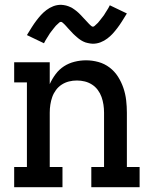

<svg xmlns="http://www.w3.org/2000/svg" viewBox="-20 -779 640 799"><path d="M39 0V-84H92V-436H39V-520H187V-429Q197 -451 211.5 -470.5Q226 -490 246 -503Q266 -516 290 -522Q314 -528 338 -528Q364 -528 389.5 -521Q415 -514 436 -498Q457 -482 471 -460Q485 -438 493.5 -413Q502 -388 505 -362Q508 -336 508 -310V-84H561V0H360V-84H413V-310Q413 -327 410.5 -343.5Q408 -360 402.5 -375.5Q397 -391 387 -404.5Q377 -418 363 -427Q349 -436 333 -440Q317 -444 300 -444Q283 -444 267 -440Q251 -436 237 -427Q223 -418 213 -404.5Q203 -391 197.5 -375.5Q192 -360 189.5 -343.5Q187 -327 187 -310V-84H240V0ZM366 -597Q361 -597 355.5 -598Q350 -599 345 -600Q340 -601 335.5 -602.5Q331 -604 326 -606.5Q321 -609 317 -611.5Q313 -614 309 -617Q305 -620 300.5 -624Q296 -628 292 -631.5Q288 -635 284.5 -638.5Q281 -642 277.5 -646Q274 -650 270.5 -653.5Q267 -657 263 -661.5Q259 -666 255.5 -670Q252 -674 249 -677Q246 -680 241.5 -684Q237 -688 234 -688Q229 -688 226.5 -685Q224 -682 219.5 -678.5Q215 -675 212.5 -672Q210 -669 208 -666.5Q206 -664 203.5 -661Q201 -658 198.5 -654.5Q196 -651 193 -647.5Q190 -644 187 -639.5Q184 -635 181.5 -630.5Q179 -626 175.5 -621Q172 -616 169 -610.5Q166 -605 163 -599L92 -633Q103 -651 112.5 -666Q122 -681 131.5 -693.5Q141 -706 150.5 -716.5Q160 -727 173 -737Q186 -747 201.5 -753Q217 -759 234 -759Q239 -759 244.5 -758Q250 -757 255 -756Q260 -755 264.5 -753Q269 -751 274 -749Q279 -747 283 -744Q287 -741 291 -738.5Q295 -736 299.5 -732Q304 -728 308 -724.5Q312 -721 315.5 -717Q319 -713 322.5 -709.5Q326 -706 329.5 -702Q333 -698 337 -694Q341 -690 344.5 -686Q348 -682 351 -679Q354 -676 358.5 -672Q363 -668 366 -668Q371 -668 373.5 -671Q376 -674 380.5 -677.5Q385 -681 387.5 -684Q390 -687 392 -689.5Q394 -692 396.5 -695Q399 -698 401.5 -701.5Q404 -705 407 -708.5Q410 -712 413 -716.5Q416 -721 418.5 -725.5Q421 -730 424.5 -735Q428 -740 431 -745.5Q434 -751 437 -757L508 -723Q497 -705 487.5 -690Q478 -675 468.5 -662.5Q459 -650 449.5 -639.5Q440 -629 427 -619Q414 -609 398.5 -603Q383 -597 366 -597Z"/></svg>

Font: Iosevka Etoile Medium
Style: Regular
Weight: 500
Designer: Belleve Invis
Foundry: Belleve Invis
Version: Version 22.1.2; ttfautohint (v1.8.4)